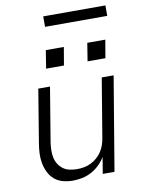

<svg xmlns="http://www.w3.org/2000/svg" viewBox="-98 -972 796 1049"><g transform="rotate(-10 300.0 -448.0)"><path d="M221 8Q193 8 166 1Q139 -6 119 -23Q99 -40 87 -64.5Q75 -89 70 -116Q65 -143 66.5 -171Q68 -199 73 -228L121 -520H186L136 -218Q133 -197 132.5 -176Q132 -155 136 -135.5Q140 -116 150.5 -99Q161 -82 176.5 -70.5Q192 -59 212 -54.5Q232 -50 254 -50Q273 -50 292.5 -53.5Q312 -57 330.5 -66Q349 -75 365 -89Q381 -103 392 -120Q403 -137 409.5 -156Q416 -175 419 -195L473 -520H539L452 0H387L402 -91Q388 -68 368 -48.5Q348 -29 323.5 -16Q299 -3 273 2.5Q247 8 221 8ZM511 -620H412L428 -720H528ZM281 -620H182L198 -720H298ZM216 -846V-904H561V-846Z"/></g></svg>

Font: Iosevka SS04 Lt Ex Obl
Style: Regular
Weight: 300
Width: 7
Italic angle: -9°
Monospace: yes
Designer: Belleve Invis
Foundry: Belleve Invis
Version: Version 19.0.0; ttfautohint (v1.8.4)